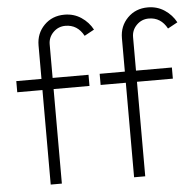

<svg xmlns="http://www.w3.org/2000/svg" viewBox="-53 -819 873 858"><g transform="rotate(-5 383.5 -389.5)"><path d="M140 -488V-638Q140 -692 176 -728.5Q212 -765 267 -765Q309 -765 342 -743Q375 -721 393 -687L349 -663Q321 -715 267 -715Q235 -715 212.5 -692.5Q190 -670 190 -638V-488H351V-438H190V-14H140V-438H27V-488Z M514 -488V-638Q514 -692 550 -728.5Q586 -765 641 -765Q683 -765 716 -743Q749 -721 767 -687L723 -663Q695 -715 641 -715Q609 -715 586.5 -692.5Q564 -670 564 -638V-488H725V-438H564V-14H514V-438H401V-488Z"/></g></svg>

Font: Leon Sans
Style: Light
Weight: 300
Designer: Jongmin Kim
Version: Version 1.2